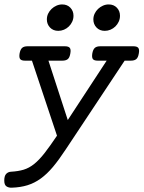

<svg xmlns="http://www.w3.org/2000/svg" viewBox="-27 -665 663 887"><path d="M589.4 -451.2Q606 -451.2 611.8 -443.8Q617.7 -436.5 614.3 -418Q611.3 -399.4 602.8 -392.1Q594.2 -384.8 577.6 -384.8H548.8L277.3 24.4Q245.6 72.8 217.8 106Q189.9 139.2 161.1 159.9Q132.3 180.7 100.1 190.7Q67.9 200.7 27.3 202.1Q12.7 202.6 2.7 195.8Q-7.3 189 -7.3 169.4Q-7.3 147.9 1.2 138.7Q9.8 129.4 22.9 128.4Q57.1 126.5 82.3 118.9Q107.4 111.3 130.6 92.8Q153.8 74.2 178.5 42.7Q203.1 11.2 236.3 -38.1L120.6 -384.8H88.4Q71.8 -384.8 66.2 -392.1Q60.5 -399.4 63.5 -418Q66.9 -436.5 75.2 -443.8Q83.5 -451.2 100.1 -451.2H272.9Q289.6 -451.2 295.4 -443.8Q301.3 -436.5 297.9 -418Q294.9 -399.4 286.4 -392.1Q277.8 -384.8 261.2 -384.8H196.8L286.1 -110.4L465.8 -384.8H424.3Q407.7 -384.8 402.1 -392.1Q396.5 -399.4 399.4 -418Q402.8 -436.5 411.1 -443.8Q419.4 -451.2 436 -451.2ZM242.2 -522.5Q218.8 -522.5 204.1 -537.8Q189.5 -553.2 189.5 -575.2Q189.5 -589.4 195.3 -601.8Q201.2 -614.3 211.2 -623.8Q221.2 -633.3 233.9 -638.9Q246.6 -644.5 260.3 -644.5Q283.7 -644.5 298.1 -629.4Q312.5 -614.3 312.5 -592.3Q312.5 -577.6 306.6 -564.9Q300.8 -552.2 291 -542.7Q281.2 -533.2 268.6 -527.8Q255.9 -522.5 242.2 -522.5ZM457 -522.5Q433.6 -522.5 418.9 -537.8Q404.3 -553.2 404.3 -575.2Q404.3 -589.4 410.2 -601.8Q416 -614.3 426 -623.8Q436 -633.3 448.7 -638.9Q461.4 -644.5 475.1 -644.5Q498.5 -644.5 512.9 -629.4Q527.3 -614.3 527.3 -592.3Q527.3 -577.6 521.5 -564.9Q515.6 -552.2 505.9 -542.7Q496.1 -533.2 483.4 -527.8Q470.7 -522.5 457 -522.5Z"/></svg>

Font: Courier Prime
Style: Italic
Weight: 400
Monospace: yes
Designer: Alan Dague-Greene
Foundry: Quote-Unquote Apps
Version: Version 1.202